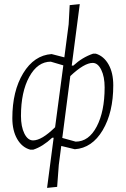

<svg xmlns="http://www.w3.org/2000/svg" viewBox="-20 -722 612 934"><path d="M127 6Q87 -5 63.5 -46Q40 -87 40 -147Q40 -279 93 -366Q146 -453 231 -459L293 -443L314 -604L319 -697L368 -702L329 -403H337Q380 -443 433 -461H446Q485 -449 508 -408.5Q531 -368 531 -307Q531 -175 479.5 -88.5Q428 -2 344 4L278 -12L266 80L258 187L209 192L241 -52H234Q188 -9 142 6ZM82 -158Q82 -106 98.5 -72.5Q115 -39 141 -39Q183 -39 248 -103L288 -404L227 -422Q163 -422 122.5 -348.5Q82 -275 82 -158ZM431 -416Q390 -416 322 -352L283 -51L348 -33Q412 -33 450.5 -106.5Q489 -180 489 -297Q489 -349 472.5 -382.5Q456 -416 431 -416Z"/></svg>

Font: Alegreya Sans SC Light
Style: Italic
Weight: 300
Italic angle: -7°
Designer: Juan Pablo del Peral
Foundry: Huerta Tipografica
Version: Version 2.007